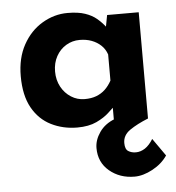

<svg xmlns="http://www.w3.org/2000/svg" viewBox="-51 -506 721 786"><g transform="rotate(-5 310.0 -113.5)"><path d="M254.9 11.7Q196.3 11.7 147.5 -12.7Q98.6 -37.1 70.3 -87.9Q42 -138.7 42 -217.8Q42 -292 71.8 -346.2Q101.6 -400.4 150.9 -429.7Q200.2 -459 254.9 -459Q298.8 -459 327.1 -449.2Q355.5 -439.5 374 -423.8Q392.6 -408.2 407.2 -389.6L416 -436.5H545.9V0Q500 18.6 470.2 39.1Q440.4 59.6 440.4 91.8Q440.4 117.2 453.6 125.5Q466.8 133.8 484.4 133.8Q503.9 133.8 522 122.1Q540 110.4 555.7 85L606.4 157.2Q584 190.4 544.9 211.4Q505.9 232.4 470.7 232.4Q410.2 232.4 367.7 196.8Q325.2 161.1 325.2 102.5Q325.2 69.3 347.2 37.6Q369.1 5.9 410.2 -9.8L421.9 6.8L406.2 26.4V-94.7L417 -65.4Q406.2 -56.6 386.2 -37.6Q366.2 -18.6 334 -3.4Q301.8 11.7 254.9 11.7ZM294.9 -101.6Q322.3 -101.6 342.8 -109.4Q363.3 -117.2 378.9 -131.8Q394.5 -146.5 406.2 -168V-275.4Q398.4 -297.9 382.3 -313Q366.2 -328.1 344.2 -336.4Q322.3 -344.7 294.9 -344.7Q264.6 -344.7 239.3 -329.6Q213.9 -314.5 198.7 -287.1Q183.6 -259.8 183.6 -224.6Q183.6 -189.5 198.7 -161.6Q213.9 -133.8 239.3 -117.7Q264.6 -101.6 294.9 -101.6Z"/></g></svg>

Font: Josefin Sans CFJ
Style: Bold
Weight: 700
Designer: Santiago Orozco
Foundry: Typemade
Version: Version 2.001